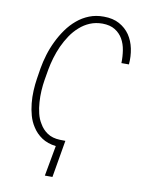

<svg xmlns="http://www.w3.org/2000/svg" viewBox="-97 -788 780 1032"><g transform="rotate(10 293.5 -272.5)"><path d="M262.2 175.3 296.9 -27.8 267.1 -28.3Q225.6 -29.8 198.2 -48.1Q170.9 -66.4 154.8 -95.2Q140.1 -118.2 133.1 -147.5Q126 -176.8 124 -207.5Q121.6 -239.3 123.5 -271.2Q125.5 -303.2 129.9 -329.6L140.1 -389.6Q145.5 -419.9 155.5 -453.9Q165.5 -487.8 180.2 -520.5Q195.3 -553.2 215.1 -582.8Q234.9 -612.3 260.7 -634.8Q285.6 -657.2 316.7 -670.2Q347.7 -683.1 384.8 -683.1Q426.3 -682.6 453.1 -666Q480 -649.4 495.6 -622.6Q511.2 -595.7 516.6 -561.3Q522 -526.9 521 -491.7H562Q565.9 -536.1 557.4 -577.6Q548.8 -619.1 527.3 -650.9Q505.4 -682.6 470.2 -701.9Q435.1 -721.2 385.3 -721.2Q342.3 -721.7 305.9 -707.3Q269.5 -692.9 240.2 -668Q210.4 -643.1 186.8 -609.9Q163.1 -576.7 145.5 -540Q127.4 -502.9 115.7 -464.1Q104 -425.3 97.7 -388.7L88.4 -330.1Q83.5 -298.8 81.8 -264.2Q80.1 -229.5 83.5 -195.3Q86.9 -161.1 95.9 -128.9Q105 -96.7 122.6 -70.3Q142.1 -39.1 173.8 -17.8Q205.6 3.4 251 8.8L220.7 175.3Z"/></g></svg>

Font: Roboto Mono ExtraLight
Style: Italic
Weight: 250
Italic angle: -10°
Monospace: yes
Designer: Google
Version: Version 3.000